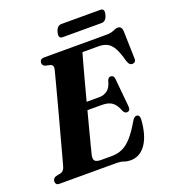

<svg xmlns="http://www.w3.org/2000/svg" viewBox="-160 -957 968 1084"><g transform="rotate(-20 324.0 -415.5)"><path d="M359.5 0H16Q2 0 -3 -6Q-8 -12 -8 -21.5Q-8 -31 -2.5 -37.5Q3 -44 10.5 -47L42 -53.5Q61 -59 68 -84.5Q73.5 -103 84.5 -144.5Q95.5 -186 110.2 -240.2Q125 -294.5 140.8 -353Q156.5 -411.5 170.8 -465.5Q185 -519.5 195.8 -559.8Q206.5 -600 210.5 -617Q216 -641.5 196.5 -647.5L166 -654.5Q151 -661.5 151 -675Q151 -700 178.5 -700H551Q580 -700 596.2 -708Q612.5 -716 625 -716Q647.5 -716 650.5 -688.5L655 -526.5Q658.5 -498.5 637.5 -495.5Q627 -494 619.2 -500.2Q611.5 -506.5 605.5 -525Q592 -576.5 576.2 -604.5Q560.5 -632.5 539.2 -643.2Q518 -654 487 -654H391Q386.5 -638 375 -596.8Q363.5 -555.5 348.5 -499.2Q333.5 -443 317.5 -382.5H393.5Q420.5 -382.5 442 -398Q463.5 -413.5 473.5 -455Q480.5 -471 493.5 -471Q512 -471 514.5 -448.5L530.5 -280.5Q534 -249.5 511.5 -249Q498 -248.5 489.5 -266.5Q475 -305 453 -320.8Q431 -336.5 391 -336.5H305.5Q290.5 -279.5 277 -228Q263.5 -176.5 254 -139.5Q244.5 -102.5 241.5 -89.5Q236.5 -66.5 245.5 -56.2Q254.5 -46 284 -46H346Q381 -46 410 -59Q439 -72 466.8 -102.8Q494.5 -133.5 526 -187.5Q540 -212.5 554 -212.5Q574 -212.5 573 -183Q566.5 -89 531 -38Q495.5 13 438 13Q418 13 400.2 6.5Q382.5 0 359.5 0ZM297.5 -807.5Q307 -844 334.5 -844H567.5Q595 -844 585 -808Q576 -771.5 548.5 -771.5H315.5Q288 -771.5 297.5 -807.5Z"/></g></svg>

Font: Fraunces 144pt Soft
Style: Bold Italic
Weight: 700
Italic angle: -16°
Version: Version 1.000;[b76b70a41]